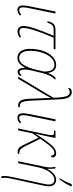

<svg xmlns="http://www.w3.org/2000/svg" viewBox="833 -1644 1050 2757"><g transform="rotate(90 1358.5 -265.0)"><path d="M58 -75Q58 -106 73 -179L145 -536H174L101 -179Q85 -105 85 -75Q85 -44 94.5 -29.5Q104 -15 125 -15Q152 -15 190 -44L202 -24Q180 -7 161.5 1.5Q143 10 120 10Q89 10 73.5 -10.5Q58 -31 58 -75Z M353 -77Q353 -139 393.5 -256.5Q434 -374 494 -510H405Q364 -510 342 -491.5Q320 -473 307 -421H284Q298 -488 327 -512Q356 -536 409 -536H689L683 -510H521Q462 -375 422 -257Q382 -139 381 -78Q381 -18 434 -18Q470 -18 508 -43L519 -21Q475 9 431 9Q395 9 374 -13Q353 -35 353 -77Z M681 -168Q681 -275 712 -361.5Q743 -448 796 -497Q849 -546 912 -546Q965 -546 992 -513.5Q1019 -481 1026 -430H1028Q1040 -459 1057 -488Q1074 -517 1093 -536H1126Q1082 -488 1062 -445.5Q1042 -403 1025 -333L991 -191Q978 -135 978 -95Q978 -60 987.5 -39.5Q997 -19 1013 -19Q1025 -19 1035.5 -26.5Q1046 -34 1059 -49L1070 -28Q1056 -10 1041.5 -1Q1027 8 1009 8Q986 8 970 -15Q954 -38 954 -97L951 -98Q925 -48 891 -19Q857 10 808 10Q751 10 716 -36Q681 -82 681 -168ZM983 -266 1007 -374Q1006 -458 980 -489.5Q954 -521 911 -521Q855 -521 809 -474Q763 -427 736 -346Q709 -265 709 -168Q709 -96 736 -55.5Q763 -15 809 -15Q876 -15 917 -87.5Q958 -160 983 -266Z M1383 -507Q1381 -595 1372.5 -645.5Q1364 -696 1347 -718.5Q1330 -741 1301 -741Q1270 -741 1248 -716Q1244 -723 1244 -733Q1244 -747 1259.5 -758.5Q1275 -770 1303 -770Q1349 -770 1375.5 -730Q1402 -690 1406 -587L1424 -202Q1426 -125 1436 -86.5Q1446 -48 1463 -35.5Q1480 -23 1511 -23H1519L1516 0H1498Q1452 0 1428 -30.5Q1404 -61 1399 -147Q1396 -196 1392 -314Q1390 -344 1385 -466H1383Q1357 -410 1311 -336L1110 0H1080Z M1606 -75Q1606 -106 1621 -179L1693 -536H1722L1649 -179Q1633 -105 1633 -75Q1633 -44 1642.5 -29.5Q1652 -15 1673 -15Q1700 -15 1738 -44L1750 -24Q1728 -7 1709.5 1.5Q1691 10 1668 10Q1637 10 1621.5 -10.5Q1606 -31 1606 -75Z M2241 -499Q2241 -486 2233.5 -478Q2226 -470 2215 -470Q2215 -495 2204 -508Q2193 -521 2174 -521Q2149 -521 2123 -502.5Q2097 -484 2062 -440.5Q2027 -397 1972 -317L2088 -84Q2108 -46 2126.5 -31.5Q2145 -17 2179 -16H2191L2185 7H2180Q2146 7 2127 1Q2108 -5 2094 -22Q2080 -39 2061 -77L1956 -294L1894 -205L1851 0H1824L1914 -430Q1920 -462 1920 -484Q1920 -499 1916.5 -505.5Q1913 -512 1902.5 -514Q1892 -516 1868 -516H1852L1857 -536H1961L1922 -347Q1907 -274 1898 -242L1937 -307L1984 -377Q2045 -465 2089.5 -505.5Q2134 -546 2181 -546Q2209 -546 2225 -531.5Q2241 -517 2241 -499Z M2506 199Q2506 153 2523 76L2616 -352Q2617 -357 2623 -386.5Q2629 -416 2629 -441Q2629 -476 2612 -498Q2595 -520 2562 -520Q2518 -520 2481 -485.5Q2444 -451 2419 -399Q2394 -347 2383 -293L2322 0H2295L2373 -375Q2383 -419 2383 -459Q2383 -491 2375 -536H2398Q2404 -506 2404 -454Q2404 -430 2403 -419H2406Q2470 -545 2563 -545Q2607 -545 2631 -517Q2655 -489 2655 -441Q2655 -408 2641 -346L2548 82Q2532 156 2532 196Q2532 215 2537 240H2510Q2506 220 2506 199ZM2543 -606Q2590 -678 2623 -769H2656L2655 -758Q2610 -661 2554 -594H2542Z"/></g></svg>

Font: Noto Serif NarrowThin
Style: Italic
Weight: 250
Width: 4
Italic angle: -12°
Designer: Monotype Design Team
Foundry: Monotype Imaging Inc.
Version: Version 1.001